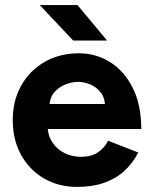

<svg xmlns="http://www.w3.org/2000/svg" viewBox="-20 -721 597 753"><path d="M283 12Q209 12 152 -21.5Q95 -55 62.5 -114Q30 -173 30 -250Q30 -327 63.5 -386Q97 -445 155.5 -478.5Q214 -512 290 -512Q356 -512 411.5 -477.5Q467 -443 500.5 -376.5Q534 -310 534 -215H155L167 -227Q167 -190 185.5 -162.5Q204 -135 233.5 -120.5Q263 -106 297 -106Q338 -106 364 -123.5Q390 -141 404 -169L522 -123Q501 -81 467.5 -50.5Q434 -20 388 -4Q342 12 283 12ZM174 -301 162 -313H403L392 -301Q392 -337 375 -358.5Q358 -380 333.5 -390Q309 -400 286 -400Q263 -400 237 -390Q211 -380 192.5 -358.5Q174 -337 174 -301ZM267 -562 136 -701H284L400 -562Z"/></svg>

Font: Figtree
Style: Bold
Weight: 700
Designer: Erik Kennedy
Foundry: Erik Kennedy
Version: Version 2.001;gftools[0.9.30]